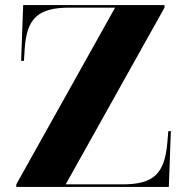

<svg xmlns="http://www.w3.org/2000/svg" viewBox="-20 -734 736 754"><path d="M44 0H643L651 -219H641L637 -172C626 -51 583 -10 461 -10H238L626 -704V-714H71L63 -495H74L77 -542C85 -663 130 -704 253 -704H432L44 -10Z"/></svg>

Font: Noto Serif Display ExtraBold
Style: Regular
Weight: 800
Designer: Monotype Design Team
Foundry: Monotype Imaging Inc.
Version: Version 2.009